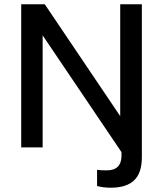

<svg xmlns="http://www.w3.org/2000/svg" viewBox="-20 -688 760 896"><path d="M497 188Q479 188 463 186Q447 184 433 180V104Q443 106 454.5 106.5Q466 107 478 107Q547 107 547 38V22L179 -523V0H79V-668H189L541 -146V-668H642V46Q642 119 606 153.5Q570 188 497 188Z"/></svg>

Font: Gantari Medium
Style: Regular
Weight: 500
Designer: Anugrah Pasau
Foundry: Lafontype
Version: Version 1.000; ttfautohint (v1.8.4.7-5d5b)